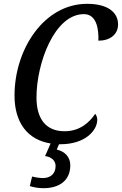

<svg xmlns="http://www.w3.org/2000/svg" viewBox="-20 -745 638 1005"><path d="M297 10C426 10 489 -62 489 -118C489 -132 484 -143 478 -149C448 -104 398 -58 318 -58C221 -58 171 -122 171 -235C171 -414 265 -671 419 -671C488 -671 497 -588 495 -532C555 -532 598 -564 598 -617C598 -682 542 -725 436 -725C210 -725 56 -487 56 -245C56 -102 125 -13 245 6L216 72C248 76 271 95 271 124C271 167 241 187 205 187C189 187 168 184 148 179L136 229C157 236 183 240 208 240C284 240 348 205 348 120C348 77 319 47 277 38L289 10C292 10 295 10 297 10Z"/></svg>

Font: Noto Serif Condensed Medium
Style: Italic
Weight: 500
Width: 3
Italic angle: -12°
Designer: Monotype Design Team
Foundry: Monotype Imaging Inc.
Version: Version 2.013